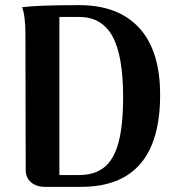

<svg xmlns="http://www.w3.org/2000/svg" viewBox="-20 -727 692 747"><path d="M80 -66 79 -555V-591Q79 -665 66 -699Q129 -707 288 -707Q440 -707 521.5 -618.5Q603 -530 603 -358Q603 0 295 0H156Q121 0 100.5 -18Q80 -36 80 -66ZM288 -46Q348 -46 385.5 -76Q423 -106 441 -172.5Q459 -239 459 -349Q459 -511 417.5 -586Q376 -661 288 -661H211V-46Z"/></svg>

Font: Arima Madurai Black
Style: Regular
Weight: 900
Designer: Joana Correia and Natanael Gama
Foundry: NDISCOVER
Version: Version 1.020